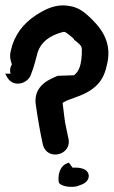

<svg xmlns="http://www.w3.org/2000/svg" viewBox="-24 -717 431 727"><path d="M-4 -438 1 -428C24 -382 83 -399 94 -437C106 -468 110 -487 119 -520C132 -558 163 -582 214 -596H222C232 -590 245 -580 256 -569V-567C273 -553 286 -546 286 -529C286 -471 275 -446 256 -432C237 -431 216 -431 195 -430C168 -419 103 -395 111 -324C118 -275 128 -215 138 -171C153 -105 250 -129 235 -193C232 -206 231 -211 227 -231C220 -259 218 -293 213 -327C213 -327 216 -329 217 -330C243 -346 302 -354 342 -394C367 -418 376 -448 382 -476C403 -568 347 -623 308 -659C295 -670 272 -691 234 -695C184 -703 144 -678 129 -670C79 -641 42 -604 22 -545V-544C17 -521 8 -509 21 -473C18 -468 11 -456 16 -438ZM199 -25C206 -14 234 -6 265 -11L279 -16C308 -24 319 -47 308 -65L307 -66C300 -78 277 -84 251 -82L237 -101L231 -99C200 -88 194 -49 199 -25Z"/></svg>

Font: Stray Cat
Style: ExBlk
Weight: 1000
Version: Version 1.0